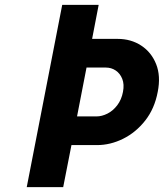

<svg xmlns="http://www.w3.org/2000/svg" viewBox="-20 -770 674 790"><path d="M90 0 236 -750H386L359 -610H464Q519 -610 561 -582.5Q603 -555 622.5 -506Q642 -457 629 -392Q616 -323 577.5 -274Q539 -225 486.5 -199Q434 -173 379 -173H274L240 0ZM297 -291H377Q399 -291 422 -302.5Q445 -314 462.5 -337Q480 -360 486 -392Q492 -423 483 -445.5Q474 -468 456 -480Q438 -492 416 -492H336Z"/></svg>

Font: Teachers
Style: Italic
Weight: 400
Italic angle: -11°
Designer: Alfredo Marco Pradil, Chank Diesel
Version: Version 1.001